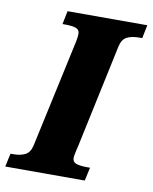

<svg xmlns="http://www.w3.org/2000/svg" viewBox="-104 -775 666 837"><g transform="rotate(10 228.5 -357.0)"><path d="M-10 -59H2Q35 -59 55.5 -70Q76 -81 83 -112L186 -587Q191 -610 191 -625Q191 -643 175 -649Q159 -655 126 -655H115L127 -714H480L468 -655H456Q421 -655 400 -644Q379 -633 372 -600L274 -140Q268 -116 269 -119Q264 -97 264 -89Q264 -71 280.5 -65Q297 -59 330 -59H342L329 0H-23Z"/></g></svg>

Font: Noto Serif NarrowBlack
Style: Italic
Weight: 900
Width: 4
Italic angle: -12°
Designer: Monotype Design Team
Foundry: Monotype Imaging Inc.
Version: Version 1.001